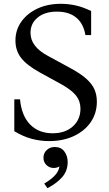

<svg xmlns="http://www.w3.org/2000/svg" viewBox="-20 -730 570 1007"><path d="M237 10Q191 10 146 -2Q101 -14 55 -42V-209H85Q93 -123 138 -77Q183 -31 256 -31Q322 -31 362 -67Q402 -103 402 -160Q402 -199 379 -228.5Q356 -258 300 -289L189 -350Q120 -388 90.5 -426.5Q61 -465 61 -517Q61 -573 92 -616.5Q123 -660 176.5 -685Q230 -710 299 -710Q340 -710 379 -701Q418 -692 458 -672V-546H428Q418 -606 380 -637.5Q342 -669 279 -669Q215 -669 177.5 -638Q140 -607 140 -558Q140 -521 163 -491Q186 -461 231 -437L347 -374Q401 -345 432 -317.5Q463 -290 475.5 -261Q488 -232 488 -197Q488 -136 456 -89.5Q424 -43 367.5 -16.5Q311 10 237 10ZM229 257 212 233Q255 207 274 183Q293 159 293 128L316 96Q316 120 300.5 135.5Q285 151 262 151Q240 151 224 136Q208 121 208 97Q208 73 225 57Q242 41 267 41Q301 41 318 65Q335 89 335 119Q335 165 307.5 197.5Q280 230 229 257Z"/></svg>

Font: Hedvig Letters Serif 24pt 24pt
Style: Regular
Weight: 400
Version: Version 1.000